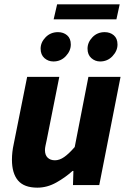

<svg xmlns="http://www.w3.org/2000/svg" viewBox="-20 -852 588 884"><path d="M152 12Q91 12 63 -21Q35 -54 35 -117Q35 -134 37 -152Q39 -170 43 -188L105 -498H253L195 -207Q192 -193 189.5 -181.5Q187 -170 187 -161Q187 -138 199.5 -126Q212 -114 233 -114Q254 -114 275.5 -129Q297 -144 324 -175L387 -498H535L437 0H316L318 -65H314Q281 -35 239 -11.5Q197 12 152 12ZM226 -569Q202 -569 184.5 -584.5Q167 -600 167 -628Q167 -657 190 -680.5Q213 -704 247 -704Q272 -704 289 -689.5Q306 -675 306 -647Q306 -618 283 -593.5Q260 -569 226 -569ZM441 -569Q418 -569 400.5 -584.5Q383 -600 383 -628Q383 -657 405.5 -680.5Q428 -704 462 -704Q487 -704 504 -689.5Q521 -675 521 -647Q521 -618 498 -593.5Q475 -569 441 -569ZM227 -763 243 -832H531L516 -763Z"/></svg>

Font: Source Sans 3 ExtraLight ExtraBold
Style: Italic
Weight: 800
Italic angle: -11°
Version: Version 3.052;hotconv 1.1.0;makeotfexe 2.6.0